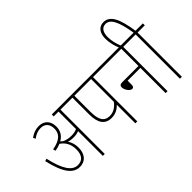

<svg xmlns="http://www.w3.org/2000/svg" viewBox="-110 -1362 1827 1827"><g transform="rotate(-45 804.0 -448.0)"><path d="M340 -220C340 -260 330 -296 308 -330C328 -323 351 -320 374 -320C399 -320 426 -324 447 -333V0H473V-596H570V-622H382V-596H447V-361C425 -350 397 -346 373 -346C345 -346 312 -350 280 -365C273 -371 266 -377 258 -384C308 -412 332 -456 332 -509C332 -580 293 -632 215 -632C174 -632 135 -618 99 -591L110 -567C144 -592 178 -606 215 -606C275 -606 305 -568 305 -509C305 -443 266 -398 156 -378L163 -353C191 -357 215 -364 236 -373C284 -341 313 -292 313 -222C313 -146 281 -105 218 -105C143 -105 88 -184 49 -360L24 -352C70 -151 135 -79 220 -79C291 -79 340 -128 340 -220Z M911 -596H1007V-622H557V-596H634V-372C634 -259 672 -195 763 -195C819 -195 859 -222 885 -250V0H911ZM885 -596V-289C850 -244 811 -221 763 -221C687 -221 660 -277 660 -381V-596Z M994 -622V-596H1292V-365H1071C1045 -365 1035 -353 1035 -334C1035 -298 1068 -252 1097 -252C1111 -252 1120 -262 1120 -284V-339H1292V0H1318V-596H1415V-622Z M1511 -596H1608V-622H1509C1481 -808 1438 -896 1350 -896C1284 -896 1252 -842 1252 -771C1252 -714 1268 -659 1287 -615H1313C1291 -666 1279 -719 1279 -767C1279 -826 1301 -870 1353 -870C1413 -870 1455 -802 1483 -622H1402V-596H1485V0H1511Z"/></g></svg>

Font: Noto Sans Devanagari Condensed Thin
Style: Regular
Weight: 100
Width: 3
Designer: Jelle Bosma - Monotype Design Team
Foundry: Monotype Imaging Inc.
Version: Version 2.004